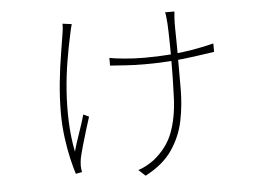

<svg xmlns="http://www.w3.org/2000/svg" viewBox="-49 -651 1098 795"><g transform="rotate(-5 500.0 -253.5)"><path d="M703 -587Q702 -575 701 -563.5Q700 -552 700 -540Q700 -533 700 -516Q700 -499 700.5 -478Q701 -457 701 -437Q701 -417 701 -405Q701 -338 701 -268.5Q701 -199 688 -134.5Q675 -70 637.5 -14.5Q600 41 525 80L497 54Q514 49 531 39.5Q548 30 562 20Q620 -26 643 -87.5Q666 -149 669.5 -228.5Q673 -308 673 -405Q673 -427 672.5 -453.5Q672 -480 671.5 -503.5Q671 -527 670 -540Q669 -551 667.5 -567Q666 -583 664 -587ZM418 -419Q437 -415 478 -411Q519 -407 562 -407Q620 -407 670.5 -411Q721 -415 766.5 -423Q812 -431 852 -441V-406Q810 -400 767.5 -394Q725 -388 675 -384Q625 -380 561 -380Q521 -380 484.5 -382.5Q448 -385 418 -387ZM275 -572Q273 -565 270.5 -555.5Q268 -546 266 -535Q254 -481 244 -421Q234 -361 229.5 -297.5Q225 -234 227.5 -170Q230 -106 242 -45Q251 -77 265 -117Q279 -157 290 -195L313 -184Q306 -163 296 -130Q286 -97 277 -65.5Q268 -34 264 -15Q263 -8 262 0Q261 8 261 16Q261 22 262 30Q263 38 264 42L238 47Q230 23 220.5 -17.5Q211 -58 204.5 -107.5Q198 -157 198 -208Q198 -272 204.5 -335.5Q211 -399 220 -452.5Q229 -506 234 -540Q236 -551 236.5 -561.5Q237 -572 237 -577Z"/></g></svg>

Font: Shanggu Sans SC VF
Style: Regular
Weight: 250
Designer: GuiWonder
Version: Version 1.021